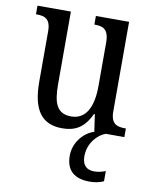

<svg xmlns="http://www.w3.org/2000/svg" viewBox="-86 -601 720 900"><g transform="rotate(10 274.0 -151.0)"><path d="M232 10C290 10 335 -10 368 -82H372L384 0C338 14 290 64 290 130C290 203 333 234 403 234C422 234 451 230 469 220V172C448 180 431 183 415 183C380 183 358 164 358 121C358 58 400 14 438 0H527V-41H523C486 -41 455 -49 455 -109V-536H297V-495H300C337 -495 366 -486 366 -422V-215C366 -118 336 -52 264 -52C197 -52 178 -99 178 -189V-536H19V-495H23C60 -495 89 -486 89 -427V-186C89 -48 138 10 232 10Z"/></g></svg>

Font: Noto Serif Lao Condensed
Style: Regular
Weight: 400
Width: 3
Designer: Monotype Design Team
Foundry: Monotype Imaging Inc.
Version: Version 2.003